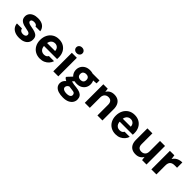

<svg xmlns="http://www.w3.org/2000/svg" viewBox="261 -2144 3785 3785"><g transform="rotate(45 2153.5 -251.0)"><path d="M273 12Q198 12 147.5 -10.5Q97 -33 70 -72Q43 -111 40 -161H179Q183 -143 193.5 -127.5Q204 -112 223.5 -103Q243 -94 271 -94Q297 -94 314.5 -101.5Q332 -109 341 -121.5Q350 -134 350 -150Q350 -172 338 -184Q326 -196 303.5 -203.5Q281 -211 248 -216Q205 -223 169 -234Q133 -245 106.5 -262.5Q80 -280 66 -306.5Q52 -333 52 -371Q52 -416 76.5 -452Q101 -488 148.5 -508.5Q196 -529 262 -529Q357 -529 410.5 -488Q464 -447 474 -376H342Q336 -398 315.5 -410Q295 -422 261 -422Q225 -422 206 -409.5Q187 -397 187 -375Q187 -361 197 -349.5Q207 -338 229 -329.5Q251 -321 288 -315Q356 -304 400.5 -288Q445 -272 468 -242Q491 -212 490 -158Q490 -106 463.5 -68Q437 -30 388.5 -9Q340 12 273 12Z M848 12Q772 12 714 -21.5Q656 -55 624 -115Q592 -175 592 -253Q592 -334 624 -396Q656 -458 713.5 -493.5Q771 -529 848 -529Q925 -529 981 -495.5Q1037 -462 1067 -404Q1097 -346 1097 -272Q1097 -262 1097 -249.5Q1097 -237 1095 -224H691V-308H956Q954 -359 924 -387.5Q894 -416 849 -416Q816 -416 788.5 -399.5Q761 -383 745.5 -350.5Q730 -318 730 -268V-239Q730 -197 744 -166.5Q758 -136 784.5 -119Q811 -102 847 -102Q885 -102 906.5 -115.5Q928 -129 940 -152H1083Q1069 -106 1036 -68.5Q1003 -31 955.5 -9.5Q908 12 848 12Z M1214 0V-517H1354V0ZM1285 -578Q1247 -578 1223 -600.5Q1199 -623 1199 -656Q1199 -690 1223 -712Q1247 -734 1285 -734Q1323 -734 1347 -712Q1371 -690 1371 -656Q1371 -623 1347 -600.5Q1323 -578 1285 -578Z M1711 232Q1637 232 1582.5 214.5Q1528 197 1498 161.5Q1468 126 1468 74Q1468 36 1487 4Q1506 -28 1542 -53.5Q1578 -79 1630 -97L1684 -27Q1636 -13 1615 9.5Q1594 32 1594 59Q1594 82 1609 97Q1624 112 1650 119.5Q1676 127 1709 127Q1742 127 1766.5 119.5Q1791 112 1804 97Q1817 82 1817 61Q1817 32 1798.5 16Q1780 0 1721 -4Q1670 -8 1629.5 -15.5Q1589 -23 1559 -33.5Q1529 -44 1507.5 -57Q1486 -70 1473 -83V-106L1582 -222L1684 -191L1552 -64L1593 -136Q1603 -129 1614 -123.5Q1625 -118 1641.5 -113.5Q1658 -109 1685 -104.5Q1712 -100 1753 -97Q1820 -90 1862 -72Q1904 -54 1924.5 -22Q1945 10 1945 58Q1945 103 1920 142.5Q1895 182 1843.5 207Q1792 232 1711 232ZM1712 -151Q1649 -151 1603 -176.5Q1557 -202 1532 -244.5Q1507 -287 1507 -340Q1507 -393 1532 -435.5Q1557 -478 1603 -503.5Q1649 -529 1712 -529Q1777 -529 1822.5 -503.5Q1868 -478 1892.5 -435.5Q1917 -393 1917 -340Q1917 -287 1892.5 -244.5Q1868 -202 1822.5 -176.5Q1777 -151 1712 -151ZM1712 -258Q1751 -258 1774 -278.5Q1797 -299 1797 -340Q1797 -381 1774 -401Q1751 -421 1712 -421Q1675 -421 1650.5 -401Q1626 -381 1626 -340Q1626 -299 1650 -278.5Q1674 -258 1712 -258ZM1799 -420 1777 -517H1985V-435Z M2092 0V-517H2215L2225 -438Q2247 -480 2289 -504.5Q2331 -529 2390 -529Q2452 -529 2495 -504Q2538 -479 2561 -430.5Q2584 -382 2584 -313V0H2444V-300Q2444 -353 2418.5 -382Q2393 -411 2343 -411Q2312 -411 2286.5 -397Q2261 -383 2246.5 -356.5Q2232 -330 2232 -292V0Z M2958 12Q2882 12 2824 -21.5Q2766 -55 2734 -115Q2702 -175 2702 -253Q2702 -334 2734 -396Q2766 -458 2823.5 -493.5Q2881 -529 2958 -529Q3035 -529 3091 -495.5Q3147 -462 3177 -404Q3207 -346 3207 -272Q3207 -262 3207 -249.5Q3207 -237 3205 -224H2801V-308H3066Q3064 -359 3034 -387.5Q3004 -416 2959 -416Q2926 -416 2898.5 -399.5Q2871 -383 2855.5 -350.5Q2840 -318 2840 -268V-239Q2840 -197 2854 -166.5Q2868 -136 2894.5 -119Q2921 -102 2957 -102Q2995 -102 3016.5 -115.5Q3038 -129 3050 -152H3193Q3179 -106 3146 -68.5Q3113 -31 3065.5 -9.5Q3018 12 2958 12Z M3515 12Q3453 12 3410 -12Q3367 -36 3344 -83Q3321 -130 3321 -200V-517H3460V-217Q3460 -160 3486 -133Q3512 -106 3562 -106Q3593 -106 3618 -119Q3643 -132 3657.5 -158.5Q3672 -185 3672 -224V-517H3812V0H3689L3679 -79Q3657 -37 3615.5 -12.5Q3574 12 3515 12Z M3948 0V-517H4072L4085 -426Q4105 -459 4133.5 -482Q4162 -505 4200 -517Q4238 -529 4283 -529V-381H4219Q4191 -381 4167 -375Q4143 -369 4125 -354Q4107 -339 4097.5 -313.5Q4088 -288 4088 -249V0Z"/></g></svg>

Font: DM Sans 11pt ExtraBold
Style: Regular
Weight: 800
Version: Version 4.004;gftools[0.9.30]